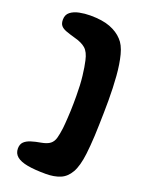

<svg xmlns="http://www.w3.org/2000/svg" viewBox="-161 -714 755 1013"><g transform="rotate(20 217.0 -207.0)"><path d="M229 225.5Q166.5 225.5 125.8 218Q85 210.5 65 193.8Q45 177 45 149.5Q45 125.5 58.5 112.2Q72 99 95.8 91.5Q119.5 84 149.5 79Q183 73 199 60.2Q215 47.5 221.2 25Q227.5 2.5 232 -32.5Q233.5 -44 234.5 -59.5Q235.5 -75 236.8 -93.2Q238 -111.5 238.8 -131.8Q239.5 -152 239.8 -173.2Q240 -194.5 240 -215.5Q240 -278.5 234.2 -327.5Q228.5 -376.5 221 -408.5Q211.5 -453 189.5 -472.2Q167.5 -491.5 124.5 -502.5Q94 -511 74.2 -518.5Q54.5 -526 45 -537.5Q35.5 -549 35.5 -570.5Q35.5 -598.5 54.8 -613.5Q74 -628.5 103.8 -634.5Q133.5 -640.5 165 -640.5Q233 -640.5 276.5 -623.8Q320 -607 346.5 -578Q371.5 -552.5 384.5 -502.5Q397.5 -452.5 402.5 -387.5Q407.5 -322.5 407.5 -251.5Q407.5 -217.5 406.8 -183Q406 -148.5 405.2 -115.5Q404.5 -82.5 403 -52Q401.5 -21.5 399.2 4.8Q397 31 394.5 52Q386 122.5 364.8 160Q343.5 197.5 309.5 211.5Q275.5 225.5 229 225.5Z"/></g></svg>

Font: Gluten ExtraBold
Style: Regular
Weight: 800
Designer: Tyler Finck
Foundry: Etcetera Type Company
Version: Version 1.300